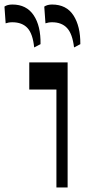

<svg xmlns="http://www.w3.org/2000/svg" viewBox="-109 -825 384 845"><path d="M139.3 0V-430.9H19.8V-550.5H188.6V0ZM216.9 -616.2Q209.8 -676.1 186.2 -701.5Q162.6 -727 120.3 -727Q111.1 -727 104.1 -725.7Q97.1 -724.3 91.1 -722.3L85.8 -796Q99.3 -805.1 120.1 -805.1Q183.3 -805.1 214.3 -757.2Q245.2 -709.3 244.6 -630.7ZM41.4 -616.2Q35.3 -676.4 11.9 -701.7Q-11.6 -727 -54.8 -727Q-63.7 -727 -71 -725.7Q-78.4 -724.3 -84.1 -722.3L-89.4 -796Q-76.9 -805.1 -54.4 -805.1Q7.4 -805.1 39 -758.1Q70.7 -711.1 69.4 -630.7Z"/></svg>

Font: Savate ExtraLight
Style: Regular
Weight: 200
Designer: Max Esnée
Foundry: Plomb Type
Version: Version 2.000